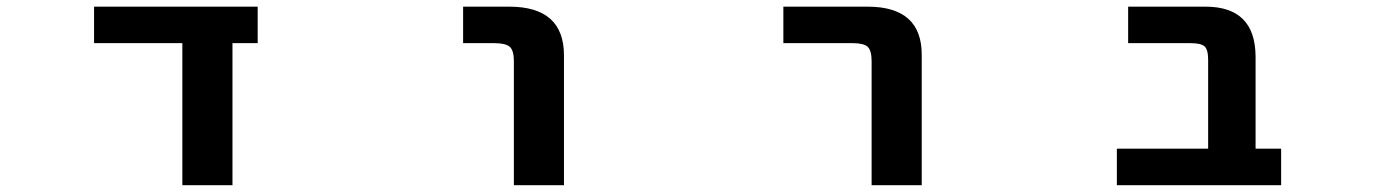

<svg xmlns="http://www.w3.org/2000/svg" viewBox="-20 -543 4040 565"><path d="M664.1 2H516.6V-416H256.8V-523.4H738.3V-416H664.1Z M1342.8 -416V-523.4H1478.5Q1639.6 -523.4 1639.6 -379.9V2H1492.2V-363.3Q1492.2 -394.5 1480 -405.3Q1467.8 -416 1434.6 -416Z M2285.2 -416V-523.4H2533.2Q2693.4 -523.4 2692.4 -379.9V2H2544.9V-363.3Q2544.9 -394.5 2533.2 -405.3Q2521.5 -416 2489.3 -416Z M3535.2 -367.2Q3535.2 -397.5 3524.4 -406.7Q3513.7 -416 3483.4 -416H3299.8V-523.4H3527.3Q3673.8 -523.4 3674.8 -377V-105.5H3750V2H3266.6V-105.5H3535.2Z"/></svg>

Font: Gen Shin Gothic Monospace Bold
Style: Bold
Weight: 700
Designer: [Source Han Sans]
Ryoko NISHIZUKA  (kana & ideographs); Paul D. Hunt (Latin, Greek & Cyrillic); Wenlong ZHANG  (bopomofo
Version: Version 1.002.20150607